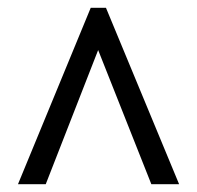

<svg xmlns="http://www.w3.org/2000/svg" viewBox="-20 -734 505 491"><path d="M26 -263 212 -714H251L438 -263H367L231 -606L97 -263Z"/></svg>

Font: Noto Serif Bengali Condensed ExtraBold
Style: Regular
Weight: 800
Width: 3
Designer: Juan Bruce, Universal Thirst, Indian Type Foundry and the Monotype Design Team.
Foundry: Monotype Imaging Inc.
Version: Version 2.003; ttfautohint (v1.8.4.7-5d5b)